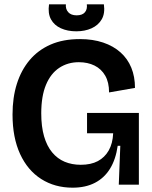

<svg xmlns="http://www.w3.org/2000/svg" viewBox="-20 -855 706 889"><path d="M316 14Q234 14 171 -26Q108 -66 73 -142Q38 -218 38 -325Q38 -403 58 -466.5Q78 -530 117 -576.5Q156 -623 214 -648.5Q272 -674 350 -674Q410 -674 457.5 -658Q505 -642 538 -612.5Q571 -583 588 -541.5Q605 -500 605 -448L485 -427Q485 -474 467 -505Q449 -536 417.5 -551.5Q386 -567 345 -567Q294 -567 254.5 -541Q215 -515 193 -462.5Q171 -410 171 -330Q171 -269 184 -224Q197 -179 221.5 -149.5Q246 -120 279.5 -106Q313 -92 354 -92Q401 -92 433 -109Q465 -126 483.5 -158.5Q502 -191 504 -238H383V-332H623V-218V0H530L537 -180H525Q516 -117 489.5 -74Q463 -31 419.5 -8.5Q376 14 316 14ZM207 -835H285Q283 -813 296 -798.5Q309 -784 335 -784Q361 -784 373 -798Q385 -812 382 -835H461Q467 -793 451 -765.5Q435 -738 404 -724Q373 -710 333 -710Q293 -710 262 -724Q231 -738 216 -765.5Q201 -793 207 -835Z"/></svg>

Font: Bricolage Grotesque 72pt SemiBold
Style: Regular
Weight: 600
Version: Version 1.001;gftools[0.9.33.dev8+g029e19f]